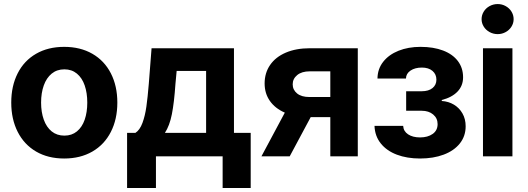

<svg xmlns="http://www.w3.org/2000/svg" viewBox="-20 -767 2590 942"><path d="M35.2 -263.7Q35.2 -345.2 66.7 -407.2Q98.1 -469.2 157 -503.2Q215.8 -537.1 294.9 -537.1Q374 -537.1 433.1 -503.2Q492.2 -469.2 523.9 -407.2Q555.7 -345.2 555.7 -263.7Q555.7 -182.1 523.9 -119.9Q492.2 -57.6 433.1 -23.4Q374 10.7 294.9 10.7Q215.8 10.7 157.2 -23.4Q98.6 -57.6 66.9 -119.9Q35.2 -182.1 35.2 -263.7ZM408.2 -263.7Q408.2 -311 395.5 -347.9Q382.8 -384.8 357.4 -405.8Q332 -426.8 295.9 -426.8Q259.3 -426.8 233.6 -405.8Q208 -384.8 194.8 -347.9Q181.6 -311 181.6 -263.7Q181.6 -216.8 194.8 -179.9Q208 -143.1 233.6 -122.3Q259.3 -101.6 295.9 -101.6Q332 -101.6 357.4 -122.3Q382.8 -143.1 395.5 -179.7Q408.2 -216.3 408.2 -263.7Z M603.5 -115.2H644.5Q666 -128.9 679 -164.1Q691.9 -199.2 698.2 -244.1Q704.6 -289.1 710 -355.5L723.6 -530.3H1127.9V-115.2H1210V155.3H1072.3V0H745.1V155.3H603.5ZM991.2 -115.2V-418.9H846.7L840.8 -355.5Q834.5 -263.2 823.2 -206.5Q812 -149.9 789.1 -115.2Z M1600.6 -192.4H1504.4L1401.4 0H1262.7L1377.4 -214.4Q1330.1 -234.9 1304.2 -271.7Q1278.3 -308.6 1278.3 -357.4Q1278.3 -409.2 1305.2 -448.2Q1332 -487.3 1382.3 -508.8Q1432.6 -530.3 1500 -530.3H1735.4V0H1600.6ZM1498 -291H1600.6V-417H1500Q1460.4 -417 1438.2 -398.7Q1416 -380.4 1416 -353.5Q1416 -326.2 1437.5 -308.6Q1459 -291 1498 -291Z M2041 -92.8Q2078.6 -92.8 2102.8 -109.9Q2127 -127 2127 -158.2Q2127 -187 2105.2 -205.3Q2083.5 -223.6 2048.8 -223.6H1972.7V-319.3H2048.8Q2083 -319.3 2102.1 -335Q2121.1 -350.6 2121.1 -376Q2121.1 -402.8 2101.8 -419.2Q2082.5 -435.5 2049.8 -435.5Q2016.1 -435.5 1994.1 -420.7Q1972.2 -405.8 1971.7 -381.8H1832Q1832.5 -428.7 1860.1 -463.9Q1887.7 -499 1935.5 -518.1Q1983.4 -537.1 2043 -537.1Q2106.9 -537.1 2154.1 -519Q2201.2 -501 2226.6 -467.3Q2252 -433.6 2252 -387.7Q2252 -346.2 2224.6 -317.6Q2197.3 -289.1 2147.5 -276.4V-271.5Q2180.2 -269.5 2206.8 -253.7Q2233.4 -237.8 2249 -210.4Q2264.6 -183.1 2264.6 -147.5Q2264.6 -99.1 2236.1 -63.2Q2207.5 -27.3 2156.7 -8.3Q2106 10.7 2041 10.7Q1977.1 10.7 1927.2 -8.1Q1877.4 -26.9 1848.4 -63Q1819.3 -99.1 1817.4 -149.4H1958Q1959.5 -123 1982.2 -107.9Q2004.9 -92.8 2041 -92.8Z M2349.6 -530.3H2494.1V0H2349.6ZM2342.8 -672.9Q2342.8 -692.9 2353.3 -710Q2363.8 -727.1 2382.1 -737.1Q2400.4 -747.1 2421.9 -747.1Q2442.9 -747.1 2460.9 -737.1Q2479 -727.1 2489.5 -710Q2500 -692.9 2500 -672.9Q2500 -653.3 2489.5 -636.5Q2479 -619.6 2460.9 -609.6Q2442.9 -599.6 2421.9 -599.6Q2400.4 -599.6 2382.1 -609.6Q2363.8 -619.6 2353.3 -636.5Q2342.8 -653.3 2342.8 -672.9Z"/></svg>

Font: Pretendard JP
Style: Bold
Weight: 700
Designer: Base glyphs from Inter by Rasmus Andersson; Hangeul glyphs from Noto Sans CJK(Source Han Sans) by Jang Soo-young and Kan
Foundry: Kil Hyung-jin
Version: Version 1.309